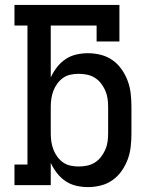

<svg xmlns="http://www.w3.org/2000/svg" viewBox="-20 -755 640 783"><path d="M339 8Q314 8 290.5 2.5Q267 -3 247 -16.5Q227 -30 212 -49.5Q197 -69 187 -91V0H39V-84H92V-651H39V-735H467V-586H374V-651H187V-439Q197 -461 212 -480.5Q227 -500 247 -513.5Q267 -527 290.5 -532.5Q314 -538 339 -538Q365 -538 391 -531.5Q417 -525 439 -509.5Q461 -494 476.5 -471.5Q492 -449 501 -424.5Q510 -400 513 -373.5Q516 -347 516 -320V-210Q516 -183 513 -156.5Q510 -130 501 -105.5Q492 -81 476.5 -58.5Q461 -36 439 -20.5Q417 -5 391 1.5Q365 8 339 8ZM301 -76Q318 -76 335 -79.5Q352 -83 366.5 -92Q381 -101 391.5 -114.5Q402 -128 409 -143.5Q416 -159 418.5 -176Q421 -193 421 -210V-320Q421 -337 418.5 -354Q416 -371 409 -386.5Q402 -402 391.5 -415.5Q381 -429 366.5 -438Q352 -447 335 -450.5Q318 -454 301 -454Q284 -454 267.5 -450.5Q251 -447 237.5 -437.5Q224 -428 214 -414.5Q204 -401 198 -385.5Q192 -370 189.5 -353.5Q187 -337 187 -320V-210Q187 -193 189.5 -176.5Q192 -160 198 -144.5Q204 -129 214 -115.5Q224 -102 237.5 -92.5Q251 -83 267.5 -79.5Q284 -76 301 -76Z"/></svg>

Font: Iosevka Slab Medium Extended
Style: Regular
Weight: 500
Width: 7
Monospace: yes
Designer: Belleve Invis
Foundry: Belleve Invis
Version: Version 11.1.1; ttfautohint (v1.8.3)